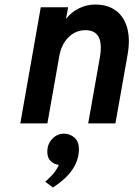

<svg xmlns="http://www.w3.org/2000/svg" viewBox="-20 -543 594 845"><path d="M69.4 0 159.4 -511H279.8L270.4 -459.6Q294.4 -490.3 328.1 -506.6Q361.8 -523 399 -523Q454.5 -523 490.6 -495.9Q526.6 -468.9 540 -419.2Q553.5 -369.5 541.4 -301.6L488 0H368.2L419.2 -288.4Q430.1 -349.6 414.3 -379.9Q398.5 -410.2 355.8 -410.2Q313.3 -410.2 281.8 -379.3Q250.3 -348.4 241 -296.4L188.6 0ZM213 282.2 179 256.8Q190.2 247.1 201.4 235.9Q212.7 224.8 222.4 211.6Q232.1 198.3 239 182.8Q216.9 180 202.6 165.5Q188.2 151 188.2 125.2Q188.2 90.6 210.1 67.9Q231.9 45.2 261.6 45.2Q288 45.2 307.7 62.6Q327.4 80 327.4 113.6Q327.4 142.7 316.1 171.1Q304.8 199.6 279.6 227.4Q254.5 255.2 213 282.2Z"/></svg>

Font: Overpass
Style: Italic
Weight: 400
Italic angle: -10°
Designer: Delve Withrington, Dave Bailey, Thomas Jockin
Foundry: Delve Fonts LLC
Version: Version 4.000